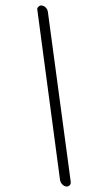

<svg xmlns="http://www.w3.org/2000/svg" viewBox="-104 -840 601 1070"><g transform="rotate(10 196.0 -305.0)"><path d="M350.6 179.7Q337.9 179.7 327.1 171.4Q316.4 163.1 311.5 150.4L22.5 -760.7Q20.5 -764.6 20.5 -768.6Q20.5 -774.4 25.4 -780.3Q32.2 -790 43 -790Q56.6 -790 67.4 -781.7Q78.1 -773.4 82 -760.7L372.1 150.4Q373 154.3 373 158.2Q373 164.1 369.1 169.9Q362.3 179.7 350.6 179.7Z"/></g></svg>

Font: Gen Jyuu Gothic P Normal
Style: Regular
Weight: 300
Designer: [Source Han Sans]
Ryoko NISHIZUKA  (kana & ideographs); Paul D. Hunt (Latin, Greek & Cyrillic); Wenlong ZHANG  (bopomofo
Version: Version 1.002.20150607